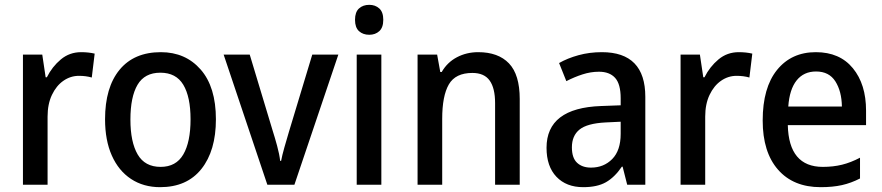

<svg xmlns="http://www.w3.org/2000/svg" viewBox="-20 -765 3651 795"><path d="M316 -549Q346 -549 372 -543L360 -444Q336 -451 307 -451Q272 -451 242.5 -430.5Q213 -410 195 -372Q177 -334 177 -282V0H75V-539H155L169 -445H174Q196 -489 232 -519Q268 -549 316 -549Z M874 -271Q874 -141 814 -65.5Q754 10 643 10Q574 10 522.5 -24Q471 -58 443 -121Q415 -184 415 -271Q415 -403 475 -476Q535 -549 646 -549Q748 -549 811 -477Q874 -405 874 -271ZM520 -270Q520 -177 550 -125.5Q580 -74 645 -74Q709 -74 739 -125.5Q769 -177 769 -271Q769 -364 739 -414Q709 -464 644 -464Q579 -464 549.5 -414Q520 -364 520 -270Z M1087 0 906 -539H1014L1109 -224Q1118 -196 1127.5 -161Q1137 -126 1140 -99H1144Q1148 -121 1157.5 -154.5Q1167 -188 1176 -218L1273 -539H1381L1199 0Z M1509 -745Q1534 -745 1550.5 -730Q1567 -715 1567 -683Q1567 -651 1550.5 -636Q1534 -621 1509 -621Q1483 -621 1466.5 -636Q1450 -651 1450 -683Q1450 -715 1466.5 -730Q1483 -745 1509 -745ZM1559 -539V0H1457V-539Z M1960 -549Q2043 -549 2087.5 -502.5Q2132 -456 2132 -355V0H2030V-338Q2030 -400 2007.5 -431.5Q1985 -463 1936 -463Q1866 -463 1838.5 -415.5Q1811 -368 1811 -273V0H1709V-539H1790L1803 -467H1809Q1832 -507 1872 -528Q1912 -549 1960 -549Z M2472 -549Q2652 -549 2652 -364V0H2577L2558 -75H2555Q2525 -31 2489 -10.5Q2453 10 2395 10Q2325 10 2284 -33Q2243 -76 2243 -153Q2243 -318 2469 -326L2550 -329V-358Q2550 -417 2527 -442.5Q2504 -468 2460 -468Q2426 -468 2392 -457Q2358 -446 2325 -429L2295 -504Q2330 -524 2375.5 -536.5Q2421 -549 2472 -549ZM2487 -258Q2411 -254 2379.5 -228.5Q2348 -203 2348 -155Q2348 -111 2369.5 -91Q2391 -71 2427 -71Q2480 -71 2515 -106.5Q2550 -142 2550 -211V-261Z M3039 -549Q3069 -549 3095 -543L3083 -444Q3059 -451 3030 -451Q2995 -451 2965.5 -430.5Q2936 -410 2918 -372Q2900 -334 2900 -282V0H2798V-539H2878L2892 -445H2897Q2919 -489 2955 -519Q2991 -549 3039 -549Z M3358 -549Q3457 -549 3511.5 -482.5Q3566 -416 3566 -307V-247H3242Q3246 -74 3387 -74Q3430 -74 3466.5 -83Q3503 -92 3541 -112V-26Q3504 -7 3466 1.5Q3428 10 3378 10Q3265 10 3201.5 -62.5Q3138 -135 3138 -266Q3138 -402 3197.5 -475.5Q3257 -549 3358 -549ZM3359 -469Q3308 -469 3278.5 -432Q3249 -395 3244 -324H3466Q3465 -387 3439 -428Q3413 -469 3359 -469Z"/></svg>

Font: Noto Sans Georgian SemiCondensed Medium
Style: Regular
Weight: 500
Width: 4
Designer: Monotype Design Team, Akaki Razmadze
Foundry: Google LLC
Version: Version 2.005; ttfautohint (v1.8.4.7-5d5b)